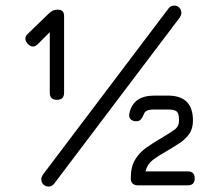

<svg xmlns="http://www.w3.org/2000/svg" viewBox="-20 -680 794 704"><path d="M189 -314Q162.5 -314 162.5 -340V-578.5L182 -581.5L119 -518.5Q100.5 -500 82 -519Q64 -538 82 -556L159.5 -631Q167.5 -638.5 174.5 -641.5Q181.5 -644.5 192 -644.5Q215 -644.5 215 -621.5V-340Q215 -314 189 -314ZM158 4Q147 4 139.2 -3.5Q131.5 -11 131.5 -22Q131.5 -27 133 -31Q134.5 -35 136.5 -38.5L597.5 -648.5Q605.5 -659.5 619 -659.5Q630 -659.5 637.5 -651.8Q645 -644 645 -633Q645 -629 643.5 -624.8Q642 -620.5 640 -617L179 -7Q171 4 158 4ZM668.5 -0.5H485.5Q473.5 -0.5 466.5 -6.8Q459.5 -13 459.5 -26Q459.5 -68.5 475.5 -94.8Q491.5 -121 516 -138.2Q540.5 -155.5 565.5 -170Q603.5 -192.5 620 -204.5Q636.5 -216.5 636.5 -238Q636.5 -262.5 628.8 -270.5Q621 -278.5 596 -278.5H546Q528.5 -278.5 519.2 -274.5Q510 -270.5 506.5 -259Q501 -246.5 495.5 -241Q490 -235.5 479 -235.5Q466.5 -235.5 459.2 -242.5Q452 -249.5 454 -262.5Q467 -329.5 546 -329.5H596Q687.5 -329.5 687.5 -238Q687.5 -208 673.5 -188.5Q659.5 -169 637.8 -154.8Q616 -140.5 592 -126.5Q560 -108.5 540 -93.2Q520 -78 513.5 -51.5H668.5Q694 -51.5 694 -26Q694 -0.5 668.5 -0.5Z"/></svg>

Font: Jura Light
Style: Regular
Weight: 400
Version: Version 5.106